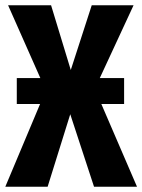

<svg xmlns="http://www.w3.org/2000/svg" viewBox="-27 -713 543 733"><path d="M359.9 -315.9 496.1 0H332L241.2 -276.9L154.8 0H-6.8L126 -315.9H37.1V-415H127L3.9 -692.9H168L243.2 -445.8L323.2 -692.9H482.9L354 -415H446.8V-315.9Z"/></svg>

Font: Fira Sans Compressed
Style: Bold
Weight: 700
Width: 1
Designer: Carrois Corporate & Edenspiekermann AG
Foundry: Carrois Corporate GbR & Edenspiekermann AG
Version: Version 4.203;PS 004.203;hotconv 1.0.88;makeotf.lib2.5.64775